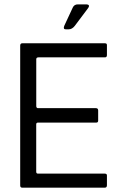

<svg xmlns="http://www.w3.org/2000/svg" viewBox="-20 -867 607 887"><path d="M73.3 -10.3V-656Q73.3 -667 82.7 -667H465.2Q474 -667 474 -658.8V-612.3Q474 -602 464.8 -602H157.2Q147.5 -601.8 147.5 -593.2V-376.3Q148.3 -367.3 155.5 -367.3H423.2Q433.3 -367.3 433.5 -357V-310Q433.5 -300.8 425.2 -300.7H156Q147.3 -300.7 147.3 -292.7V-73.8Q147.3 -65 154.8 -65H463.2Q474 -65 474 -56.7V-11.3Q474 -0.2 464.5 0H82.7Q73.3 0 73.3 -10.3ZM276.7 -747.3 316 -831.8Q322.7 -846.8 339.7 -846.8H376.7Q400.7 -846.7 384.8 -826.5L325.7 -747.8Q313.2 -731.5 297 -731.5H284Q270.7 -731.5 276.7 -747.3Z"/></svg>

Font: Vivano Light
Style: Regular
Weight: 300
Designer: Joe Prince, Josias Burgherr
Version: Version 2.064;September 19, 2022;FontCreator 14.0.0.2877 64-